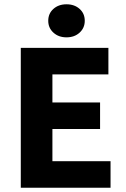

<svg xmlns="http://www.w3.org/2000/svg" viewBox="-20 -875 588 895"><path d="M76.9 0V-651.8H485.3V-528.2H224.3V-397.3H446.5V-273.7H224.3V-123.6H495.3V0ZM290 -700.9Q253.1 -700.9 229 -722.9Q204.9 -744.8 204.9 -778.1Q204.9 -812.1 229 -833.5Q253.1 -855 290 -855Q327.1 -855 351.1 -833.5Q375.1 -812.1 375.1 -778.1Q375.1 -744.8 351.1 -722.9Q327.1 -700.9 290 -700.9Z"/></svg>

Font: SourceSans3VF
Style: Regular
Weight: 200
Designer: Paul D. Hunt
Foundry: Adobe
Version: Version 3.052;hotconv 1.1.0;makeotfexe 2.6.0